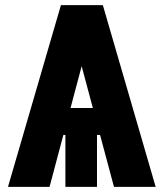

<svg xmlns="http://www.w3.org/2000/svg" viewBox="-20 -731 641 751"><path d="M347.2 -651.9 173.8 0H11.2L218.3 -710.9H300.3ZM425.8 0 250 -656.7 299.8 -710.9H382.3L588.9 0ZM455.1 -308.6V-203.1H121.1V-308.6ZM359.4 -256.3V0H235.8V-256.3Z"/></svg>

Font: Roboto Condensed ExtraBold
Style: Regular
Weight: 800
Designer: Christian Robertson
Foundry: Google
Version: Version 3.008; 2023